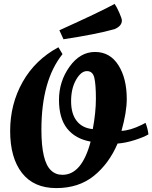

<svg xmlns="http://www.w3.org/2000/svg" viewBox="-20 -951 780 983"><path d="M725 -322Q736 -295 740 -263Q717 -249 670 -234Q623 -219 582 -216Q538 -113 460.5 -50.5Q383 12 268 12Q153 12 92.5 -65.5Q32 -143 32 -280.5Q32 -418 96 -531.5Q160 -645 279 -709L300 -674Q192 -539 192 -287Q192 -123 242 -78Q265 -56 300 -56Q399 -56 444 -226Q366 -240 324 -292.5Q282 -345 282 -439.5Q282 -534 336 -609.5Q390 -685 466.5 -685Q543 -685 586 -617.5Q629 -550 629 -444Q629 -377 602 -281Q647 -283 706 -312ZM455 -290Q471 -375 471 -446.5Q471 -518 463 -552.5Q455 -587 425 -587Q395 -587 369.5 -542.5Q344 -498 344 -433Q344 -368 373 -331.5Q402 -295 455 -290ZM604 -846Q604 -818 567 -802Q476 -776 305 -750L284 -796Q494 -891 567 -931Q578 -915 591 -885.5Q604 -856 604 -846Z"/></svg>

Font: Oleo Script Swash Caps
Style: Regular
Weight: 400
Designer: Soytutype
Foundry: Soytutype
Version: Version 1.002